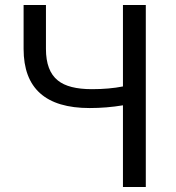

<svg xmlns="http://www.w3.org/2000/svg" viewBox="-20 -753 707 773"><path d="M475 -329Q409 -318 341 -318Q75 -318 75 -556V-733H165V-556Q165 -467 213 -429Q256 -394 350 -394Q420 -394 475 -405V-733H567V0H475Z"/></svg>

Font: Source Han Sans K Regular
Style: Regular
Weight: 400
Designer: Ryoko NISHIZUKA  (kana & ideographs); Paul D. Hunt (Latin, Greek & Cyrillic); Wenlong ZHANG  (bopomofo); Sandoll Communi
Foundry: Adobe Systems Incorporated
Version: Version 1.00 July 18, 2014, initial release